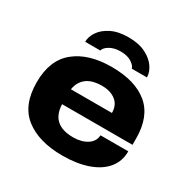

<svg xmlns="http://www.w3.org/2000/svg" viewBox="-164 -877 1029 1042"><g transform="rotate(30 350.0 -356.0)"><path d="M351 -724Q415 -724 458 -702.5Q501 -681 523 -649Q545 -617 545 -585H450Q447 -601 421.5 -618.5Q396 -636 351 -636Q313 -636 285.5 -620.5Q258 -605 253 -585H158Q158 -617 179.5 -649Q201 -681 244 -702.5Q287 -724 351 -724ZM359 12Q211 12 125.5 -54.5Q40 -121 40 -264Q40 -403 124 -471Q208 -539 352 -539Q500 -539 580 -472.5Q660 -406 660 -268V-229H219Q223 -103 360 -103Q412 -103 447 -125.5Q482 -148 484 -187H658Q658 -124 621 -79.5Q584 -35 516.5 -11.5Q449 12 359 12ZM220 -323H477Q477 -372 444 -398Q411 -424 358 -424Q295 -424 261 -397Q227 -370 220 -323Z"/></g></svg>

Font: Archivo SemiExpanded ExtraBold
Style: Regular
Weight: 800
Width: 6
Designer: Hector Gatti
Foundry: Omnibus-Type
Version: Version 2.001; ttfautohint (v1.8.3)